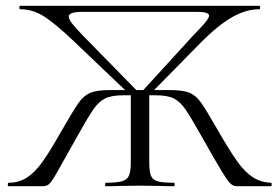

<svg xmlns="http://www.w3.org/2000/svg" viewBox="-20 -645 969 665"><path d="M9 -12Q45 -12 72.5 -29.5Q100 -47 126 -83Q152 -119 191 -188Q234 -263 252 -288.5Q270 -314 292.5 -323.5Q315 -333 361 -333H567Q614 -333 636 -324Q658 -315 676 -290Q694 -265 738 -188Q776 -122 802 -85.5Q828 -49 856 -31Q884 -13 919 -12Q921 -12 921 -6Q921 0 919 0H800Q789 0 779.5 -8Q770 -16 748.5 -51Q727 -86 681 -168Q641 -239 622.5 -266Q604 -293 582 -304Q560 -315 519 -315H408Q367 -315 345 -304.5Q323 -294 304 -267Q285 -240 246 -170Q195 -78 176.5 -46Q158 -14 149.5 -7Q141 0 128 0H9Q7 0 7 -6Q7 -12 9 -12ZM346 -12Q384 -12 402 -17Q420 -22 426.5 -36.5Q433 -51 433 -81V-324H497V-81Q497 -50 503 -36Q509 -22 526.5 -17Q544 -12 583 -12Q585 -12 585 -6Q585 0 583 0Q552 0 534 -1L464 -2L397 -1Q378 0 346 0Q344 0 344 -6Q344 -12 346 -12ZM50 -613Q47 -613 47 -619Q47 -625 50 -625H878Q881 -625 881 -619Q881 -613 878 -613Q832 -613 784 -585.5Q736 -558 679 -501L498 -317L470 -326L648 -521Q655 -528 672.5 -546.5Q690 -565 697 -575Q704 -585 704 -591Q704 -604 662 -604H268Q218 -604 218 -588Q218 -579 229 -564.5Q240 -550 266 -523L459 -326L430 -317L237 -501Q173 -562 133.5 -587.5Q94 -613 50 -613Z"/></svg>

Font: Cormorant SC
Style: Regular
Weight: 400
Designer: Christian Thalmann (Catharsis Fonts)
Foundry: Catharsis Fonts
Version: Version 4.000